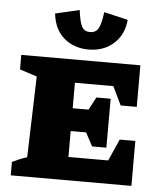

<svg xmlns="http://www.w3.org/2000/svg" viewBox="-54 -808 730 856"><g transform="rotate(5 311.5 -380.5)"><path d="M322 -589Q257 -589 212.5 -627Q168 -665 160 -736L268 -761Q275 -705 286.5 -686Q298 -667 322 -667Q347 -667 359 -686.5Q371 -706 378 -761L485 -736Q479 -669 434.5 -629Q390 -589 322 -589ZM496 -201H566V0H26V-60Q41 -67 56 -73.5Q71 -80 92 -87L103 -449L26 -474V-539H559V-353H487L447 -436H275V-322H346L376 -379H440V-160H376L344 -220H275V-104H453Z"/></g></svg>

Font: Piazzolla SC ExtraBold
Style: Regular
Weight: 800
Designer: Juan Pablo del Peral
Foundry: Huerta Tipografica
Version: Version 1.330